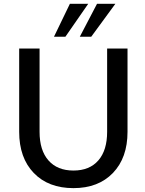

<svg xmlns="http://www.w3.org/2000/svg" viewBox="-20 -972 755 1002"><path d="M186.5 -284.2Q186.5 -187.5 232.9 -134.8Q279.3 -82 363.3 -82Q447.3 -82 493.2 -134.8Q539.1 -187.5 539.1 -284.2V-718.8H645.5V-284.2Q645.5 -148.4 569.3 -69.3Q493.2 9.8 363.3 9.8Q232.4 9.8 156.2 -69.3Q80.1 -148.4 80.1 -284.2V-718.8H186.5ZM261.7 -780.3 344.7 -952.1H440.4L321.3 -780.3ZM396.5 -780.3 486.3 -952.1H582L456.1 -780.3Z"/></svg>

Font: Min Sans Medium
Style: Regular
Weight: 500
Designer: Jinseong-Kim, NotoSansCJK, Nunito
Foundry: Jinseong-Kim
Version: Version 1.400;Glyphs 3.1.2 (3151)